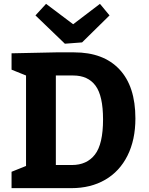

<svg xmlns="http://www.w3.org/2000/svg" viewBox="-20 -977 773 997"><path d="M115.2 -585 40 -615.2V-700.2L270 -705.1H365.2Q517.1 -705.1 600.1 -616.9Q683.1 -528.8 683.1 -361.8Q683.1 -251 642.1 -168.9Q601.1 -86.9 526.1 -43.5Q451.2 0 350.1 0H40V-85L115.2 -115.2ZM515.1 -356.9Q515.1 -479 476.1 -532Q437 -585 359.9 -585H270V-120.1H353Q431.2 -120.1 473.1 -174.6Q515.1 -229 515.1 -356.9ZM406.2 -756.8 316.9 -750 164.1 -897 219.2 -957 359.9 -851.1 499 -957 548.8 -897Z"/></svg>

Font: Kadwa
Style: Regular
Weight: 400
Designer: Sol Matas
Foundry: Sol Matas
Version: Version 1.000;PS 001.000;hotconv 1.0.70;makeotf.lib2.5.58329